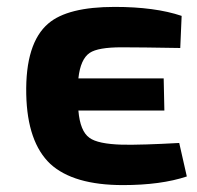

<svg xmlns="http://www.w3.org/2000/svg" viewBox="-20 -524 570 556"><path d="M502 -385Q385 -387 332 -387Q264 -387 240 -371Q213 -353 207 -297H454L456 -204H207Q212 -144 239 -125Q263 -107 334 -105Q392 -104 499 -110L521 -13Q446 12 336 12Q193 12 126 -49Q59 -112 56 -251Q53 -399 120 -456Q176 -504 312 -504Q429 -504 506 -478Z"/></svg>

Font: Taylor Sans Bold LRS
Style: Bold
Weight: 700
Italic angle: -8°
Designer: Natanael Gama
Version: Version 1.001 September 8, 2015